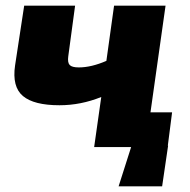

<svg xmlns="http://www.w3.org/2000/svg" viewBox="-20 -517 667 675"><path d="M570 -5H571L550 138H397L441 0H311L336 -176Q264 -147 189 -147Q99 -147 60.5 -179.5Q22 -212 33 -287L65 -497H244L220 -319Q217 -297 225 -288.5Q233 -280 257 -280Q301 -280 354 -303L381 -497H562L509 -122H585Z"/></svg>

Font: Exo 2.0 Extra Bold
Style: Italic
Weight: 800
Italic angle: -8°
Designer: Natanael Gama
Version: Version 1.001;PS 001.001;hotconv 1.0.70;makeotf.lib2.5.58329